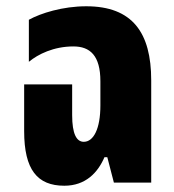

<svg xmlns="http://www.w3.org/2000/svg" viewBox="-20 -582 554 612"><path d="M185 10C253 10 292 -32 313 -81H322L343 0H462V-326C462 -478 402 -562 255 -562C180 -562 110 -540 72 -519V-385C101 -409 151 -434 214 -434C267 -434 300 -405 300 -323V-246C300 -171 278 -130 247 -130C224 -130 210 -155 210 -215V-313H57V-164C57 -41 99 10 185 10Z"/></svg>

Font: Noto Sans Thai ExtCond Blk
Style: Regular
Weight: 900
Width: 2
Designer: Monotype Design Team
Foundry: Monotype Imaging Inc.
Version: Version 2.002